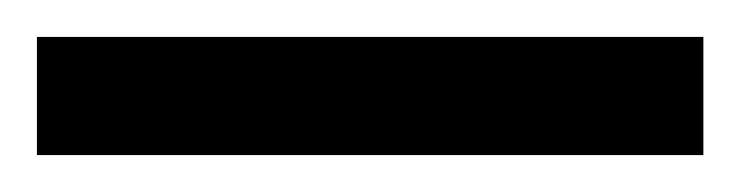

<svg xmlns="http://www.w3.org/2000/svg" viewBox="-22 19 401 104"><path d="M-2 103H359V39H-2Z"/></svg>

Font: Noto Sans Tamil UI ExtraCondensed
Style: Regular
Weight: 400
Width: 2
Designer: Jelle Bosma - Monotype Design Team
Foundry: Monotype Imaging Inc.
Version: Version 2.004